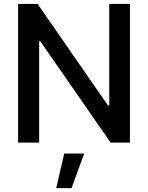

<svg xmlns="http://www.w3.org/2000/svg" viewBox="-20 -727 755 979"><path d="M642.6 0H543.9L185.5 -516.6H179.7V0H72.3V-707H171.9L530.3 -189.5H537.1V-707H642.6ZM307.6 55.7H409.2L344.7 232.4H266.6Z"/></svg>

Font: WEMIX Pretendard Medium
Style: Regular
Weight: 500
Designer: Base glyphs from Inter by Rasmus Andersson; Hangeul glyphs from Noto Sans CJK(Source Han Sans) by Jang Soo-young and Kan
Foundry: Kil Hyung-jin
Version: Version 1.000